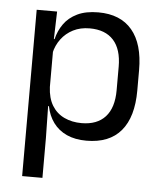

<svg xmlns="http://www.w3.org/2000/svg" viewBox="-50 -543 637 759"><g transform="rotate(5 268.5 -163.5)"><path d="M306.5 10.5Q261.5 10.5 228.5 -4.5Q195.5 -19.5 175 -47.5Q154.5 -75.5 147.5 -112.5H121L144.5 -188.5Q146.5 -144.5 164.2 -115.2Q182 -86 212.5 -71.5Q243 -57 281.5 -57Q343 -57 375.8 -93Q408.5 -129 408.5 -198.5V-292Q408.5 -361 376 -397Q343.5 -433 281.5 -433Q244.5 -433 216 -418.5Q187.5 -404 168.8 -379Q150 -354 143 -322L123 -378.5H146.5Q154.5 -412 173.8 -439.2Q193 -466.5 226.8 -482.8Q260.5 -499 310 -499Q398 -499 444 -444.2Q490 -389.5 490 -285.5V-204.5Q490 -99.5 443.8 -44.5Q397.5 10.5 306.5 10.5ZM66 172V-488H147L143.5 -370.5L144.5 -345.5V-140L144 -123.5L146.5 13.5V172Z"/></g></svg>

Font: Anek Gujarati Medium
Style: Regular
Weight: 400
Version: Version 1.003